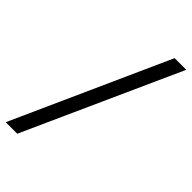

<svg xmlns="http://www.w3.org/2000/svg" viewBox="-258 -774 943 943"><g transform="rotate(45 213.5 -302.5)"><path d="M71 102H-9L355 -707H436Z"/></g></svg>

Font: Hind Siliguri
Style: Regular
Weight: 400
Designer: Jyotish Sonowal
Foundry: Indian Type Foundry
Version: Version 1.001;PS 1.0;hotconv 1.0.86;makeotf.lib2.5.63406; tt